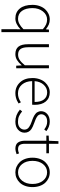

<svg xmlns="http://www.w3.org/2000/svg" viewBox="949 -1608 876 2815"><g transform="rotate(90 1387.5 -201.0)"><path d="M51.8 -238.8Q51.8 -295.4 69.1 -343.5Q86.4 -391.6 115.7 -423.8Q145 -456.1 183.8 -474.1Q222.7 -492.2 265.1 -492.2Q306.2 -492.2 338.9 -478.5Q371.6 -464.8 408.2 -436H410.2L415 -480H452.1V216.8H408.2V32.2L410.2 -63Q331.5 12.2 251 12.2Q158.7 12.2 105.2 -53.5Q51.8 -119.1 51.8 -238.8ZM99.1 -238.8Q99.1 -141.6 140.4 -84.2Q181.6 -26.9 256.8 -26.9Q329.1 -26.9 408.2 -106V-391.1Q370.6 -424.3 337.4 -438.7Q304.2 -453.1 268.1 -453.1Q196.3 -453.1 147.7 -391.4Q99.1 -329.6 99.1 -238.8Z M628.9 -171.9V-480H672.9V-178.2Q672.9 -100.6 698.7 -64.2Q724.6 -27.8 781.7 -27.8Q823.2 -27.8 858.4 -50.5Q893.6 -73.2 937 -126V-480H981V0H943.8L939 -80.1H937Q898.9 -35.2 859.9 -11.5Q820.8 12.2 773.9 12.2Q699.7 12.2 664.3 -33.2Q628.9 -78.6 628.9 -171.9Z M1124.5 -238.8Q1124.5 -295.9 1142.1 -344.5Q1159.7 -393.1 1189.2 -424.8Q1218.8 -456.5 1256.3 -474.4Q1293.9 -492.2 1334 -492.2Q1419.9 -492.2 1468.8 -433.6Q1517.6 -375 1517.6 -270Q1517.6 -246.1 1515.6 -233.9H1169.9Q1171.4 -142.1 1220.9 -84Q1270.5 -25.9 1350.6 -25.9Q1419.9 -25.9 1480 -68.8L1497.6 -35.2Q1473.1 -20.5 1456.3 -12Q1439.5 -3.4 1409.4 4.4Q1379.4 12.2 1346.7 12.2Q1251.5 12.2 1188 -55.9Q1124.5 -124 1124.5 -238.8ZM1169.9 -270H1475.6Q1475.6 -360.4 1438.2 -407.2Q1400.9 -454.1 1335 -454.1Q1271.5 -454.1 1224.4 -404.1Q1177.2 -354 1169.9 -270Z M1587.9 -54.2 1613.8 -86.9Q1649.4 -57.1 1684.3 -41.5Q1719.2 -25.9 1766.6 -25.9Q1820.8 -25.9 1850.8 -53.2Q1880.9 -80.6 1880.9 -121.1Q1880.9 -142.6 1871.1 -159.7Q1861.3 -176.8 1842 -189.5Q1822.8 -202.1 1806.2 -210Q1789.6 -217.8 1763.7 -227.1Q1743.2 -234.4 1731.7 -238.5Q1720.2 -242.7 1701.7 -251Q1683.1 -259.3 1672.4 -266.1Q1661.6 -272.9 1648.4 -283.7Q1635.3 -294.4 1628.2 -305.4Q1621.1 -316.4 1616 -331.5Q1610.8 -346.7 1610.8 -363.8Q1610.8 -418.5 1652.1 -455.3Q1693.4 -492.2 1765.6 -492.2Q1802.2 -492.2 1838.9 -478.3Q1875.5 -464.4 1902.8 -441.9L1878.9 -411.1Q1851.1 -431.6 1824.2 -442.9Q1797.4 -454.1 1763.7 -454.1Q1711.4 -454.1 1683.6 -428.7Q1655.8 -403.3 1655.8 -367.2Q1655.8 -351.1 1662.6 -337.6Q1669.4 -324.2 1678.5 -315.4Q1687.5 -306.6 1704.8 -297.4Q1722.2 -288.1 1734.1 -283.2Q1746.1 -278.3 1768.6 -270Q1772.5 -268.6 1780.3 -265.6Q1847.2 -241.2 1873.5 -222.7Q1925.8 -186 1925.8 -123Q1925.8 -66.4 1882.1 -27.1Q1838.4 12.2 1763.7 12.2Q1667 12.2 1587.9 -54.2Z M1968.3 -441.9V-476.1L2044.4 -480L2050.3 -619.1H2088.4V-480H2227.5V-441.9H2088.4V-128.9Q2088.4 -78.6 2105.7 -52.7Q2123 -26.9 2169.4 -26.9Q2196.3 -26.9 2229.5 -42L2241.2 -5.9Q2189.9 12.2 2163.6 12.2Q2097.7 12.2 2070.6 -25.4Q2043.5 -63 2043.5 -132.8V-441.9Z M2292.5 -238.8Q2292.5 -297.4 2309.8 -345.9Q2327.1 -394.5 2356.9 -426Q2386.7 -457.5 2425.5 -474.9Q2464.4 -492.2 2507.8 -492.2Q2551.8 -492.2 2590.6 -475.1Q2629.4 -458 2659.2 -426.3Q2689 -394.5 2706.3 -345.9Q2723.6 -297.4 2723.6 -238.8Q2723.6 -180.7 2706.3 -132.6Q2689 -84.5 2659.2 -53.2Q2629.4 -22 2590.6 -4.9Q2551.8 12.2 2507.8 12.2Q2464.4 12.2 2425.5 -4.9Q2386.7 -22 2356.9 -53.2Q2327.1 -84.5 2309.8 -132.6Q2292.5 -180.7 2292.5 -238.8ZM2338.9 -238.8Q2338.9 -145 2386.7 -85.9Q2434.6 -26.9 2507.8 -26.9Q2581.5 -26.9 2629.6 -85.9Q2677.7 -145 2677.7 -238.8Q2677.7 -333 2629.6 -393.1Q2581.5 -453.1 2507.8 -453.1Q2434.6 -453.1 2386.7 -393.3Q2338.9 -333.5 2338.9 -238.8Z"/></g></svg>

Font: Source Sans Pro Light
Style: Regular
Weight: 300
Designer: Paul D. Hunt
Foundry: Adobe Systems Incorporated
Version: Version 2.020;PS 2.0;hotconv 1.0.86;makeotf.lib2.5.63406